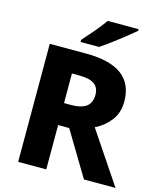

<svg xmlns="http://www.w3.org/2000/svg" viewBox="-134 -1120 940 1122"><g transform="rotate(15 336.5 -558.5)"><path d="M304 -807Q592 -807 592 -594Q592 -525 555.5 -478Q519 -431 464 -404L673 -93H482L321 -361H254V-93H84V-807ZM297 -673H254V-494H297Q358 -494 388.5 -516.5Q419 -539 419 -588Q419 -631 390 -652Q361 -673 297 -673ZM563 -1014Q547 -1000 522 -980Q497 -960 468.5 -938Q440 -916 413.5 -896.5Q387 -877 367 -864H255V-877Q271 -896 294 -921.5Q317 -947 339 -974.5Q361 -1002 376 -1024H563Z"/></g></svg>

Font: Noto Sans Telugu UI ExtraBold
Style: Regular
Weight: 800
Designer: Jelle Bosma - Monotype Design Team
Foundry: Monotype Imaging Inc.
Version: Version 2.005; ttfautohint (v1.8.4.7-5d5b)